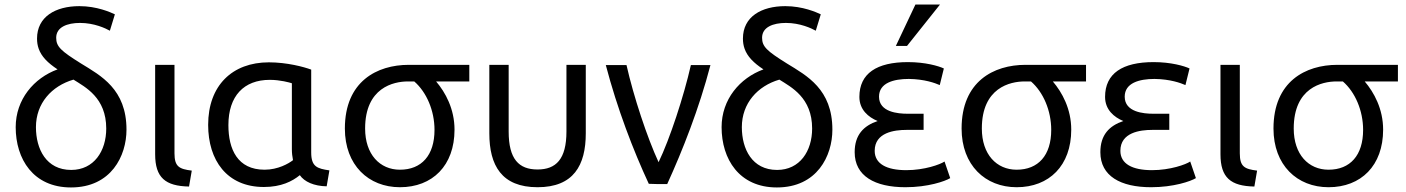

<svg xmlns="http://www.w3.org/2000/svg" viewBox="-20 -807 6179 844"><path d="M331.7 -706.2C394.2 -706.2 443.7 -682.7 463 -672L485 -744C466 -753 406 -780 329 -780C223.6 -780 142.8 -733.3 142.8 -637.5C142.8 -621.5 145 -607.2 150 -593C162 -559 189 -531 233 -502C129 -464 49 -370 49 -248C49 -108 126 17 292 17C469 17 536 -122 536 -237C536 -415 424 -474 336 -528C248 -583 227 -602 227 -641C227 -688 275.7 -706.2 331.7 -706.2ZM303 -457C355 -424 447 -378 447 -242C447 -143 393 -60 293 -60C183 -60 138 -152 138 -248C138 -353 207 -429 303 -457Z M823 -57C768 -64 747 -74 747 -133V-522H662V-129C662 -26 707 11 811 13Z M1263 -151C1263 -134 1265 -118 1268 -103C1249 -88 1202 -61 1143 -61C1024 -61 984 -151 984 -257C984 -385 1052 -456 1166 -456C1212 -456 1254 -444 1263 -441ZM1298 -37C1318 -8 1360 11 1416 12L1428 -58C1374 -66 1348 -74 1348 -137V-501C1316 -513 1241 -533 1162 -533C1001 -533 895 -431 895 -258C895 -103 977 15 1140 15C1216 15 1265 -10 1298 -37Z M1890 -236C1890 -124 1833 -61 1738 -61C1650 -61 1585 -128 1585 -242C1585 -422 1710 -449 1773 -449H1801C1855 -402 1890 -321 1890 -236ZM1978 -237C1978 -328 1938 -401 1897 -449H2043V-522H1777C1637 -522 1496 -449 1496 -242C1496 -81 1600 16 1738 16C1881 16 1978 -79 1978 -237Z M2343 16C2501 16 2555 -80 2555 -221V-522H2470V-229C2470 -107 2424 -62 2343 -62C2261 -62 2216 -107 2216 -229V-522H2131V-221C2131 -80 2185 16 2343 16Z M2875 -94C2825 -202 2765 -383 2734 -521H2643C2693 -330 2764 -145 2832 1C2843 1 2855 2 2866 2H2913C2980 -145 3053 -329 3103 -521H3017C2986 -384 2924 -195 2875 -94Z M3434.7 -706.2C3497.2 -706.2 3546.7 -682.7 3566 -672L3588 -744C3569 -753 3509 -780 3432 -780C3326.6 -780 3245.8 -733.3 3245.8 -637.5C3245.8 -621.5 3248 -607.2 3253 -593C3265 -559 3292 -531 3336 -502C3232 -464 3152 -370 3152 -248C3152 -108 3229 17 3395 17C3572 17 3639 -122 3639 -237C3639 -415 3527 -474 3439 -528C3351 -583 3330 -602 3330 -641C3330 -688 3378.7 -706.2 3434.7 -706.2ZM3406 -457C3458 -424 3550 -378 3550 -242C3550 -143 3496 -60 3396 -60C3286 -60 3241 -152 3241 -248C3241 -353 3310 -429 3406 -457Z M3967 -605 4112 -787H4004L3918 -605ZM3975 -460C4045 -459 4090 -442 4111 -433L4129 -506C4106 -517 4047 -534 3971 -534C3834.4 -534 3757.7 -484.5 3757.7 -381C3757.7 -324.6 3797.4 -291.7 3838 -275C3776 -254 3737 -214 3737 -138C3737 -33 3826 16 3960 16C4059 16 4134 -10 4157 -24L4132 -97C4113 -84 4044 -59 3964 -59C3877 -59 3825 -87 3825 -144C3825 -225 3912 -236 3965 -236H4040V-307H3970C3927 -307 3844 -314 3844 -382C3844 -442.6 3908.3 -460 3975 -460Z M4601 -236C4601 -124 4544 -61 4449 -61C4361 -61 4296 -128 4296 -242C4296 -422 4421 -449 4484 -449H4512C4566 -402 4601 -321 4601 -236ZM4689 -237C4689 -328 4649 -401 4608 -449H4754V-522H4488C4348 -522 4207 -449 4207 -242C4207 -81 4311 16 4449 16C4592 16 4689 -79 4689 -237Z M5055 -460C5125 -459 5170 -442 5191 -433L5209 -506C5186 -517 5127 -534 5051 -534C4914.4 -534 4837.7 -484.5 4837.7 -381C4837.7 -324.6 4877.4 -291.7 4918 -275C4856 -254 4817 -214 4817 -138C4817 -33 4906 16 5040 16C5139 16 5214 -10 5237 -24L5212 -97C5193 -84 5124 -59 5044 -59C4957 -59 4905 -87 4905 -144C4905 -225 4992 -236 5045 -236H5120V-307H5050C5007 -307 4924 -314 4924 -382C4924 -442.6 4988.3 -460 5055 -460Z M5506 -57C5451 -64 5430 -74 5430 -133V-522H5345V-129C5345 -26 5390 11 5494 13Z M5972 -236C5972 -124 5915 -61 5820 -61C5732 -61 5667 -128 5667 -242C5667 -422 5792 -449 5855 -449H5883C5937 -402 5972 -321 5972 -236ZM6060 -237C6060 -328 6020 -401 5979 -449H6125V-522H5859C5719 -522 5578 -449 5578 -242C5578 -81 5682 16 5820 16C5963 16 6060 -79 6060 -237Z"/></svg>

Font: Repo
Style: Regular
Weight: 400
Designer: Stefan Peev
Foundry: Context Ltd
Version: Version 0.000